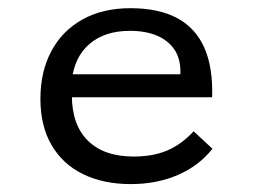

<svg xmlns="http://www.w3.org/2000/svg" viewBox="-20 -447 641 478"><path d="M305.6 11.3Q237.1 11.3 186.3 -13.7Q135.5 -38.7 108.1 -86.3Q80.6 -133.9 80.6 -200.8Q80.6 -268.5 107.7 -319.4Q134.7 -370.2 185.1 -398.4Q235.5 -426.6 304.8 -426.6Q375 -426.6 421 -402Q466.9 -377.4 488.7 -328.2Q510.5 -279 508.1 -204.8H125L124.2 -262.1H429Q430.6 -296.8 416.1 -320.6Q401.6 -344.4 373 -357.3Q344.4 -370.2 303.2 -370.2Q241.1 -370.2 203.2 -337.9Q165.3 -305.6 158.9 -247.6L161.3 -245.2Q160.5 -239.5 159.7 -229.8Q158.9 -220.2 158.9 -209.7Q158.9 -136.3 198.8 -96.8Q238.7 -57.3 312.9 -57.3Q360.5 -57.3 396 -72.2Q431.5 -87.1 462.1 -120.2L508.9 -76.6Q475 -33.9 422.6 -11.3Q370.2 11.3 305.6 11.3Z"/></svg>

Font: Playfair 5pt SemiExpanded Light
Style: Regular
Weight: 300
Width: 6
Designer: Claus Eggers Sørensen
Foundry: Claus Eggers Sørensen
Version: Version 2.203